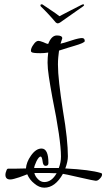

<svg xmlns="http://www.w3.org/2000/svg" viewBox="-20 -746 492 888"><path d="M365 -726Q369 -726 369 -722Q368 -719 362 -715L258 -642Q252 -638 247 -638Q244 -638 242 -639.5Q240 -641 238 -642Q224 -659 204 -680.5Q184 -702 170 -715Q167 -718 167 -721Q167 -726 173 -726Q177 -726 180 -723Q194 -713 217 -698Q240 -683 255 -671Q275 -682 306 -697.5Q337 -713 356 -723Q362 -726 365 -726ZM185 122Q161 122 139 103Q117 86 106 60Q101 62 92 65.5Q83 69 69 74Q56 78 45.5 81Q35 84 27 84Q5 84 5 62Q5 54 9 45Q12 34 18 34Q34 34 54.5 34Q75 34 100 33Q102 4 123 -26Q146 -59 172 -59Q204 -59 204 8Q204 21 191 21Q179 21 177 0Q174 -22 168 -22Q160 -22 149 -1Q138 23 138 31H252Q262 5 262 -22Q262 -60 252 -129Q242 -198 222 -296Q212 -351 206 -391Q200 -431 200 -456Q200 -479 203 -503Q185 -500 167 -500Q131 -500 126 -505Q123 -507 123 -511Q123 -524 135 -540Q146 -557 158 -557Q164 -557 180 -551Q196 -543 203 -543Q218 -582 243 -582Q268 -582 268 -569Q268 -569 260 -544Q272 -546 311 -559Q329 -565 341 -567.5Q353 -570 359 -570Q372 -570 372 -556Q372 -548 324 -534Q312 -530 294 -525Q276 -520 253 -512Q251 -497 249.5 -481Q248 -465 248 -448Q248 -412 254 -359Q260 -306 271 -235Q283 -165 288.5 -112Q294 -59 294 -23Q294 1 282 33Q397 39 446 54Q452 55 452 61Q452 70 442 80Q433 90 424 90H422Q416 90 350 75Q276 58 271 58Q235 122 185 122ZM268 -569Q268 -569 268 -569ZM185 96Q219 96 242 55H228Q221 55 215.5 54.5Q210 54 205 54H139Q142 69 156 83Q169 96 185 96Z"/></svg>

Font: Ole
Style: Regular
Weight: 400
Designer: Robert E. Leuschke
Foundry: Robert E. Leuschke
Version: Version 1.010; ttfautohint (v1.8.3)